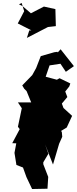

<svg xmlns="http://www.w3.org/2000/svg" viewBox="-20 -1172 515 1286"><path d="M364 -825 343 -822 253 -796 222 -716 196 -669 129 -600 142 -578 158 -562 189 -486H100L126 -447L100 -323L112 -307L62 -213L89 -212L77 -148L90 -67L134 -50L157 14L195 94L298 92L303 13L270 -72V-85L304 -142L282 -205L335 -70L376 -209L397 -256L394 -288L389 -295L427 -318L463 -396L405 -449L381 -515L341 -415L431 -522L417 -559L444 -593L451 -613L379 -648L361 -638L286 -658L312 -734L385 -745L421 -691L475 -729L386 -842L367 -821ZM125 -1152 142 -1097 99 -1015 190 -969 176 -968 160 -918 301 -991 354 -997 351 -1111 274 -1128 187 -1083 131 -1131 107 -1143Z"/></svg>

Font: Hussar Lance
Style: Regular
Weight: 700
Foundry: Cannot Into Space Fonts, PlusOne Fonts
Version: Version 2.27